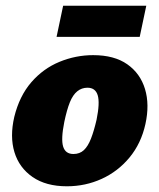

<svg xmlns="http://www.w3.org/2000/svg" viewBox="-20 -636 558 672"><path d="M214 16Q141 16 94 -16.5Q47 -49 30.5 -103.5Q14 -158 30 -227Q48 -300 89.5 -348Q131 -396 188 -419.5Q245 -443 306 -443Q380 -443 425.5 -411Q471 -379 487.5 -324.5Q504 -270 489 -202Q474 -134 433.5 -85Q393 -36 336 -10Q279 16 214 16ZM237 -97Q259 -97 273.5 -110.5Q288 -124 298.5 -151Q309 -178 318 -217Q330 -276 322 -302.5Q314 -329 286 -329Q266 -329 250.5 -316.5Q235 -304 224.5 -278Q214 -252 205 -209Q193 -149 201 -123Q209 -97 237 -97ZM178 -507 201 -616H492L469 -507Z"/></svg>

Font: Ysabeau Infant Black
Style: Italic
Weight: 900
Italic angle: -12°
Designer: Christian Thalmann (Catharsis Fonts)
Version: Version 2.001;gftools[0.9.30]; featfreeze: ss01,ss02,lnum